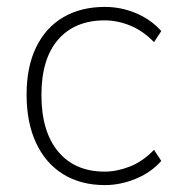

<svg xmlns="http://www.w3.org/2000/svg" viewBox="-20 -528 533 556"><path d="M284 8Q214 8 163 -23.5Q112 -55 84.5 -114Q57 -173 57 -254Q57 -335 85 -392Q113 -449 164 -478.5Q215 -508 284 -508Q331 -508 374.5 -489.5Q418 -471 447 -438L426 -406Q394 -439 357 -454Q320 -469 283 -469Q197 -469 148.5 -413.5Q100 -358 100 -253Q100 -147 148.5 -89Q197 -31 283 -31Q318 -31 355.5 -45.5Q393 -60 426 -94L447 -62Q417 -28 372.5 -10Q328 8 284 8Z"/></svg>

Font: Mulish ExtraLight
Style: Regular
Weight: 200
Designer: Vernon Adams
Foundry: Vernon Adams
Version: Version 3.603